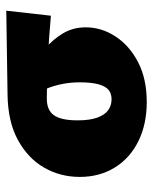

<svg xmlns="http://www.w3.org/2000/svg" viewBox="42 -513 487 611"><g transform="rotate(-90 285.5 -207.5)"><path d="M266 16Q196 16 142 -10.5Q88 -37 58 -85.5Q28 -134 28 -197Q28 -259 57.5 -310.5Q87 -362 145.5 -394Q204 -426 291 -427L557 -431L541 -289Q474 -295 409 -298.5Q344 -302 277 -302Q240 -302 224 -279Q208 -256 208 -204Q208 -166 216.5 -142Q225 -118 240 -107Q255 -96 275 -96Q294 -96 305.5 -106Q317 -116 323 -138.5Q329 -161 329 -197Q329 -224 324.5 -248.5Q320 -273 312.5 -293.5Q305 -314 295 -326L372 -355Q407 -333 437 -307Q467 -281 485.5 -249.5Q504 -218 504 -178Q504 -128 475 -83.5Q446 -39 393 -11.5Q340 16 266 16Z"/></g></svg>

Font: Ysabeau Office Black
Style: Regular
Weight: 900
Designer: Christian Thalmann (Catharsis Fonts)
Version: Version 2.001;gftools[0.9.30]; featfreeze: tnum,lnum,ss02